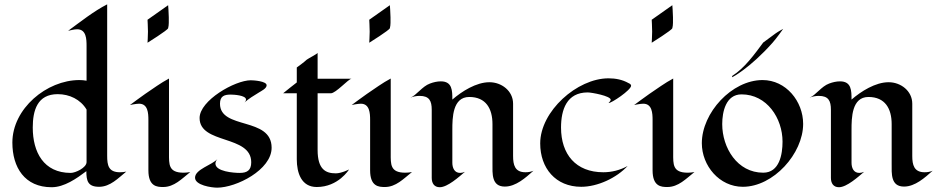

<svg xmlns="http://www.w3.org/2000/svg" viewBox="-20 -853 4319 885"><path d="M562 -62C553 -60 543 -59 533 -59C480 -59 474 -91 474 -135V-833C413 -802 350 -752 294 -711C308 -714 322 -718 336 -718C378 -718 379 -672 379 -641V-481C368 -483 357 -484 346 -484C195 -484 37 -352 37 -196C37 -81 94 10 218 10C276 10 333 -30 378 -64C378 -19 385 8 437 8C488 8 525 -32 562 -62ZM379 -106C379 -80 328 -56 306 -56C181 -56 131 -152 131 -265C131 -344 152 -419 246 -419C300 -419 351 -395 379 -348Z M758 -773C758 -792 755 -829 755 -829L660 -762C660 -762 662 -725 662 -707C662 -690 660 -656 660 -656C660 -656 753 -714 755 -723C759 -737 758 -758 758 -773ZM857 -60C846 -58 836 -57 826 -57C756 -57 759 -96 759 -146V-491C721 -471 685 -444 649 -420C641 -415 579 -369 579 -369C579 -369 607 -375 621 -375C662 -375 664 -331 664 -300V-68C664 7 704 9 732 9C783 9 818 -29 857 -60Z M1232 -172C1232 -316 994 -254 994 -375C994 -410 1014 -417 1043 -417C1057 -417 1114 -414 1114 -394C1114 -388 1109 -382 1105 -379C1126 -398 1151 -413 1174 -427C1185 -434 1209 -445 1209 -460C1209 -479 1149 -483 1136 -483C1063 -483 900 -390 900 -309C900 -187 1138 -232 1138 -105C1138 -68 1119 -56 1085 -56C1058 -56 973 -62 973 -99C973 -106 977 -114 982 -120C959 -93 879 -73 879 -34C879 1 955 12 981 12C1069 12 1232 -70 1232 -172Z M1444 -490V-609C1441 -604 1402 -584 1394 -578C1380 -565 1364 -554 1348 -542V-473C1327 -457 1306 -440 1285 -423H1348V-119C1348 -56 1369 9 1440 9C1540 9 1589 -72 1589 -72C1589 -72 1554 -54 1528 -54C1482 -54 1444 -71 1444 -162V-423H1505C1528 -423 1586 -489 1600 -490Z M1780 -773C1780 -792 1777 -829 1777 -829L1682 -762C1682 -762 1684 -725 1684 -707C1684 -690 1682 -656 1682 -656C1682 -656 1775 -714 1777 -723C1781 -737 1780 -758 1780 -773ZM1879 -60C1868 -58 1858 -57 1848 -57C1778 -57 1781 -96 1781 -146V-491C1743 -471 1707 -444 1671 -420C1663 -415 1601 -369 1601 -369C1601 -369 1629 -375 1643 -375C1684 -375 1686 -331 1686 -300V-68C1686 7 1726 9 1754 9C1805 9 1840 -29 1879 -60Z M2439 -66C2427 -61 2415 -59 2402 -59C2353 -59 2345 -93 2345 -134V-375C2345 -434 2292 -474 2236 -474C2175 -474 2109 -432 2065 -394C2065 -435 2065 -478 2012 -478C1995 -478 1978 -474 1962 -468C1926 -455 1900 -414 1872 -403C1885 -408 1899 -411 1914 -411C1959 -411 1970 -388 1970 -347C1970 -242 1970 -138 1970 -33C1970 -9 1981 10 2007 10C2043 10 2096 -38 2123 -61C2116 -58 2108 -56 2101 -56C2074 -56 2065 -80 2065 -103V-254C2065 -310 2066 -406 2143 -406C2220 -406 2250 -352 2250 -281V-99C2250 -53 2245 7 2307 7C2358 7 2403 -34 2439 -66Z M2889 -458C2889 -464 2882 -468 2877 -470C2849 -486 2817 -492 2785 -492C2640 -492 2470 -340 2470 -192C2470 -78 2541 8 2659 8C2735 8 2822 -33 2873 -88C2839 -69 2800 -59 2761 -59C2634 -59 2566 -142 2566 -265C2566 -347 2592 -427 2689 -427C2706 -427 2795 -411 2795 -393C2795 -389 2788 -381 2785 -378C2798 -377 2889 -438 2889 -458Z M3082 -773C3082 -792 3079 -829 3079 -829L2984 -762C2984 -762 2986 -725 2986 -707C2986 -690 2984 -656 2984 -656C2984 -656 3077 -714 3079 -723C3083 -737 3082 -758 3082 -773ZM3181 -60C3170 -58 3160 -57 3150 -57C3080 -57 3083 -96 3083 -146V-491C3045 -471 3009 -444 2973 -420C2965 -415 2903 -369 2903 -369C2903 -369 2931 -375 2945 -375C2986 -375 2988 -331 2988 -300V-68C2988 7 3028 9 3056 9C3107 9 3142 -29 3181 -60Z M3682 -282C3682 -386 3603 -484 3495 -484C3353 -484 3215 -333 3215 -193C3215 -89 3296 8 3404 8C3545 8 3682 -145 3682 -282ZM3587 -200C3587 -142 3573 -57 3498 -57C3378 -57 3309 -172 3309 -281C3309 -338 3326 -418 3398 -418C3515 -418 3587 -308 3587 -200ZM3590 -720C3590 -720 3566 -707 3555 -699C3549 -695 3500 -659 3498 -657C3457 -602 3413 -540 3355 -503C3354 -502 3355 -497 3355 -497C3355 -497 3435 -537 3541 -656C3559 -676 3590 -720 3590 -720Z M4279 -66C4267 -61 4255 -59 4242 -59C4193 -59 4185 -93 4185 -134V-375C4185 -434 4132 -474 4076 -474C4015 -474 3949 -432 3905 -394C3905 -435 3905 -478 3852 -478C3835 -478 3818 -474 3802 -468C3766 -455 3740 -414 3712 -403C3725 -408 3739 -411 3754 -411C3799 -411 3810 -388 3810 -347C3810 -242 3810 -138 3810 -33C3810 -9 3821 10 3847 10C3883 10 3936 -38 3963 -61C3956 -58 3948 -56 3941 -56C3914 -56 3905 -80 3905 -103V-254C3905 -310 3906 -406 3983 -406C4060 -406 4090 -352 4090 -281V-99C4090 -53 4085 7 4147 7C4198 7 4243 -34 4279 -66Z"/></svg>

Font: Fondamento
Style: Regular
Weight: 400
Designer: Astigmatic (AOETI)
Foundry: Astigmatic (AOETI)
Version: Version 1.001